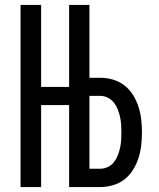

<svg xmlns="http://www.w3.org/2000/svg" viewBox="-20 -755 640 775"><path d="M63 0V-735H146V-404H259V-735H341V-441H385Q411 -441 436.5 -433.5Q462 -426 482.5 -410Q503 -394 517 -371.5Q531 -349 539 -324Q547 -299 550 -273Q553 -247 553 -221Q553 -194 550 -168Q547 -142 539 -117Q531 -92 517 -69.5Q503 -47 482.5 -31Q462 -15 436.5 -7.5Q411 0 385 0H259V-331H146V0ZM385 -74Q401 -74 415.5 -81Q430 -88 439.5 -100Q449 -112 455 -127Q461 -142 464.5 -157.5Q468 -173 469 -189Q470 -205 470 -220Q470 -236 469 -252Q468 -268 464.5 -283.5Q461 -299 455 -314Q449 -329 439.5 -341Q430 -353 415.5 -360.5Q401 -368 385 -368H341V-74Z"/></svg>

Font: Nova Nerd Font
Style: Regular
Weight: 400
Designer: Belleve Invis
Foundry: Belleve Invis
Version: Version 24.1.4; ttfautohint (v1.8.4);Nerd Fonts 3.1.1